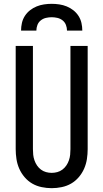

<svg xmlns="http://www.w3.org/2000/svg" viewBox="-20 -975 540 1003"><path d="M250 8Q224 8 197.5 2.5Q171 -3 148.5 -16Q126 -29 108.5 -49.5Q91 -70 80.5 -94Q70 -118 66 -144Q62 -170 62 -196V-735H152V-196Q152 -181 153.5 -166.5Q155 -152 160 -137.5Q165 -123 173.5 -110.5Q182 -98 194 -89Q206 -80 220.5 -76Q235 -72 250 -72Q265 -72 279.5 -76Q294 -80 306 -89Q318 -98 326.5 -110.5Q335 -123 340 -137.5Q345 -152 346.5 -166.5Q348 -181 348 -196V-735H438V-196Q438 -170 434 -144Q430 -118 419.5 -94Q409 -70 391.5 -49.5Q374 -29 351.5 -16Q329 -3 302.5 2.5Q276 8 250 8ZM90 -815Q90 -835 94.5 -855Q99 -875 110 -892Q121 -909 137 -921.5Q153 -934 171.5 -941.5Q190 -949 210 -952Q230 -955 250 -955Q270 -955 290 -952Q310 -949 328.5 -941.5Q347 -934 363 -921.5Q379 -909 390 -892Q401 -875 405.5 -855Q410 -835 410 -815H330Q330 -830 324.5 -844.5Q319 -859 307 -868.5Q295 -878 280 -881.5Q265 -885 250 -885Q235 -885 220 -881.5Q205 -878 193 -868.5Q181 -859 175.5 -844.5Q170 -830 170 -815Z"/></svg>

Font: Iosevka Term Medium
Style: Regular
Weight: 500
Monospace: yes
Designer: Belleve Invis
Foundry: Belleve Invis
Version: Version 26.3.1